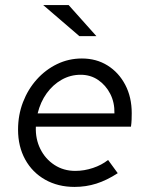

<svg xmlns="http://www.w3.org/2000/svg" viewBox="-20 -726 585 755"><path d="M273 9Q208 9 157.5 -19.5Q107 -48 79 -99Q51 -150 51 -216Q51 -274 70.5 -324.5Q90 -375 124.5 -413.5Q159 -452 204.5 -474Q250 -496 302 -496Q359 -496 403 -468.5Q447 -441 472.5 -392.5Q498 -344 498 -281Q498 -268 497.5 -255Q497 -242 495 -228H121Q119 -180 138.5 -140.5Q158 -101 194 -77.5Q230 -54 276 -54Q311 -54 345.5 -65.5Q380 -77 405 -97L443 -45Q400 -17 359 -4Q318 9 273 9ZM128 -280H430Q431 -323 413.5 -357Q396 -391 366 -411.5Q336 -432 297 -432Q257 -432 222.5 -412.5Q188 -393 163.5 -359Q139 -325 128 -280ZM292 -584 150 -706H250L359 -584Z"/></svg>

Font: Red Hat Text
Style: Italic
Weight: 300
Italic angle: -12°
Designer: Pentagram, MCKL
Foundry: Pentagram, MCKL
Version: Version 1.023